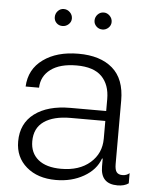

<svg xmlns="http://www.w3.org/2000/svg" viewBox="-52 -756 647 808"><g transform="rotate(5 271.5 -352.0)"><path d="M213.9 7.8Q136.7 7.8 89.4 -33Q42 -73.7 42 -140.1Q42 -216.3 97.7 -258.1Q153.3 -299.8 249 -299.8H399.9V-350.1Q399.9 -411.1 365.7 -445.6Q331.5 -480 259.8 -480Q189.5 -480 150.4 -450.9Q111.3 -421.9 109.9 -373H53.2Q56.6 -446.3 114.3 -488Q171.9 -529.8 263.2 -529.8Q355.5 -529.8 407.2 -485.1Q459 -440.4 459 -349.1V-81.1Q459 -56.6 466.8 -46.9Q474.6 -37.1 491.2 -37.1Q508.8 -37.1 521 -47.9V-4.9Q503.4 7.8 474.1 7.8Q402.8 7.8 402.8 -65.9V-99.1H399.9Q382.8 -50.8 331.5 -21.5Q280.3 7.8 213.9 7.8ZM101.1 -146Q101.1 -96.7 135 -68.8Q168.9 -41 231.9 -41Q308.6 -41 354.2 -80.8Q399.9 -120.6 399.9 -183.1V-257.8H253.9Q181.2 -257.8 141.1 -229.7Q101.1 -201.7 101.1 -146ZM149.9 -674.8Q149.9 -689.9 160.2 -700.9Q170.4 -711.9 185.1 -711.9Q200.2 -711.9 211.2 -700.9Q222.2 -689.9 222.2 -674.8Q222.2 -660.6 211.2 -650.4Q200.2 -640.1 185.1 -640.1Q169.9 -640.1 159.9 -650.1Q149.9 -660.2 149.9 -674.8ZM317.9 -674.8Q317.9 -689.9 328.4 -700.9Q338.9 -711.9 354 -711.9Q368.2 -711.9 379.2 -700.9Q390.1 -689.9 390.1 -674.8Q390.1 -660.6 379.4 -650.4Q368.7 -640.1 354 -640.1Q338.9 -640.1 328.4 -650.4Q317.9 -660.6 317.9 -674.8Z"/></g></svg>

Font: Lumene Sans Light
Style: Regular
Weight: 300
Designer: Deni Anggara
Version: Version 1.003;Glyphs 3.1.2 (3151)